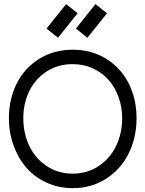

<svg xmlns="http://www.w3.org/2000/svg" viewBox="-20 -928 725 957"><path d="M358.4 -785.6 456.1 -907.7 513.2 -861.8 415.5 -739.7ZM211.9 -785.6 309.6 -907.7 366.7 -861.8 269 -739.7ZM588.9 -338.9Q588.9 -394.5 571 -443.8Q553.2 -493.2 521.2 -529.5Q489.3 -565.9 442.9 -587.2Q396.5 -608.4 342.3 -608.4Q270 -608.4 213.4 -572.3Q156.7 -536.1 126.5 -474.9Q96.2 -413.6 96.2 -338.9Q96.2 -263.2 126.2 -200.4Q156.2 -137.7 213.1 -100.1Q270 -62.5 342.3 -62.5Q414.6 -62.5 471.7 -100.3Q528.8 -138.2 558.8 -200.9Q588.9 -263.7 588.9 -338.9ZM660.6 -338.9Q660.6 -242.7 621.6 -163.6Q582.5 -84.5 509.3 -37.4Q436 9.8 342.3 9.8Q272 9.8 211.9 -17.8Q151.9 -45.4 111.1 -92.5Q70.3 -139.6 47.4 -203.4Q24.4 -267.1 24.4 -338.9Q24.4 -434.6 63.5 -512Q102.5 -589.4 175.5 -634.8Q248.5 -680.2 342.3 -680.2Q436.5 -680.2 509.5 -634.8Q582.5 -589.4 621.6 -512Q660.6 -434.6 660.6 -338.9Z"/></svg>

Font: Eligible
Style: Regular
Weight: 500
Version: Version 1.1